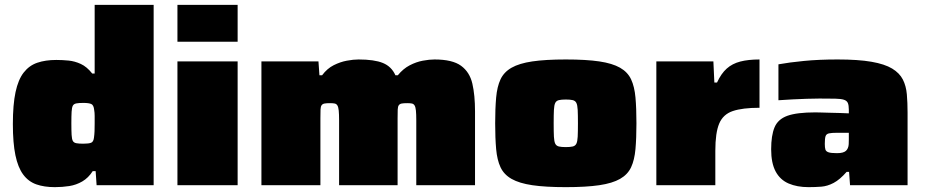

<svg xmlns="http://www.w3.org/2000/svg" viewBox="-20 -763 3810 791"><path d="M206 8Q162 8 129.5 -3.5Q97 -15 75.5 -44Q54 -73 43.5 -123.5Q33 -174 33 -252Q33 -332 44 -383.5Q55 -435 77.5 -464Q100 -493 133.5 -504.5Q167 -516 212 -516Q237 -516 262.5 -513.5Q288 -511 313 -499.5Q338 -488 360 -460H370V-743H613V0H378L374 -58H362Q344 -30 319 -15.5Q294 -1 265.5 3.5Q237 8 206 8ZM323 -171Q346 -171 355.5 -175Q365 -179 367 -195Q369 -209 369.5 -222.5Q370 -236 370 -255Q370 -272 370 -285.5Q370 -299 368 -310Q366 -330 356 -334.5Q346 -339 323 -339Q305 -339 294.5 -337Q284 -335 280 -327.5Q276 -320 275 -302.5Q274 -285 274 -255Q274 -225 275 -207.5Q276 -190 280 -182.5Q284 -175 294.5 -173Q305 -171 323 -171Z M711 -591V-743H959V-591ZM711 0V-510H959V0Z M1057 0V-510H1292L1296 -453H1307Q1328 -481 1355 -494.5Q1382 -508 1409 -513Q1436 -518 1457 -518Q1522 -518 1557.5 -503.5Q1593 -489 1609 -453H1619Q1641 -480 1668 -494Q1695 -508 1722 -513Q1749 -518 1770 -518Q1844 -518 1879.5 -492Q1915 -466 1926 -418.5Q1937 -371 1937 -304V0H1695V-267Q1695 -293 1693.5 -307.5Q1692 -322 1688 -328.5Q1684 -335 1677 -336.5Q1670 -338 1658 -338Q1643 -338 1635 -336.5Q1627 -335 1623 -329.5Q1619 -324 1618.5 -311.5Q1618 -299 1618 -276V0H1377V-267Q1377 -293 1375.5 -307.5Q1374 -322 1370 -328.5Q1366 -335 1359 -336.5Q1352 -338 1340 -338Q1325 -338 1317 -336.5Q1309 -335 1305 -329.5Q1301 -324 1300.5 -311.5Q1300 -299 1300 -276V0Z M2311 8Q2227 8 2173 0Q2119 -8 2087.5 -26Q2056 -44 2042 -74Q2028 -104 2024 -149Q2020 -194 2020 -255Q2020 -316 2024 -361Q2028 -406 2042 -436Q2056 -466 2087.5 -484Q2119 -502 2173 -510Q2227 -518 2311 -518Q2395 -518 2449 -510Q2503 -502 2534.5 -484Q2566 -466 2580 -436Q2594 -406 2598 -361.5Q2602 -317 2602 -255Q2602 -194 2598 -149Q2594 -104 2580 -74Q2566 -44 2534.5 -26Q2503 -8 2449 0Q2395 8 2311 8ZM2311 -157Q2329 -157 2339.5 -159.5Q2350 -162 2354.5 -171Q2359 -180 2360 -200Q2361 -220 2361 -255Q2361 -290 2360 -310Q2359 -330 2354.5 -339Q2350 -348 2339.5 -350.5Q2329 -353 2311 -353Q2293 -353 2282.5 -350.5Q2272 -348 2267.5 -339Q2263 -330 2262 -310Q2261 -290 2261 -255Q2261 -220 2262 -200Q2263 -180 2267.5 -171Q2272 -162 2282.5 -159.5Q2293 -157 2311 -157Z M2684 0V-510H2919L2923 -423H2934Q2951 -460 2974 -480.5Q2997 -501 3030 -509.5Q3063 -518 3109 -518V-319Q3039 -319 2999 -305.5Q2959 -292 2943 -254Q2927 -216 2927 -142V0Z M3311 8Q3264 8 3229 -7Q3194 -22 3175.5 -56.5Q3157 -91 3157 -148Q3157 -205 3171 -238.5Q3185 -272 3224 -286Q3263 -300 3339 -300Q3347 -300 3363 -299.5Q3379 -299 3399 -298.5Q3419 -298 3439.5 -297.5Q3460 -297 3477 -296V-311Q3477 -329 3473 -338.5Q3469 -348 3457 -352Q3445 -356 3421 -356.5Q3397 -357 3356 -357Q3332 -357 3303 -356Q3274 -355 3244 -353.5Q3214 -352 3187 -350V-498Q3231 -506 3292.5 -512Q3354 -518 3431 -518Q3516 -518 3570.5 -508.5Q3625 -499 3655.5 -480.5Q3686 -462 3699.5 -435.5Q3713 -409 3716 -374.5Q3719 -340 3719 -299V0H3482L3478 -55H3468Q3440 -23 3414.5 -9.5Q3389 4 3364 6Q3339 8 3311 8ZM3428 -132Q3442 -132 3451 -134.5Q3460 -137 3465 -141.5Q3470 -146 3473 -153Q3476 -160 3476.5 -169Q3477 -178 3477 -189V-216H3430Q3406 -216 3395 -213.5Q3384 -211 3381 -201.5Q3378 -192 3378 -170Q3378 -155 3380.5 -147Q3383 -139 3393.5 -135.5Q3404 -132 3428 -132Z"/></svg>

Font: Saira Expanded Black
Style: Regular
Weight: 900
Width: 7
Designer: Hector Gatti with collaboration of the Omnibus-Type team
Foundry: Omnibus-Type
Version: Version 1.101